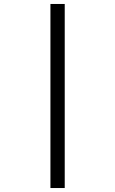

<svg xmlns="http://www.w3.org/2000/svg" viewBox="-20 -812 580 967"><path d="M234 -792H306V135H234Z"/></svg>

Font: bangla115
Style: Regular
Weight: 400
Designer: Jelle Bosma - Monotype Design Team
Foundry: Monotype Imaging Inc.
Version: Version 2.003